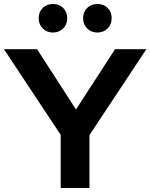

<svg xmlns="http://www.w3.org/2000/svg" viewBox="-26 -948 758 968"><path d="M280 0V-268L-6 -700H161L357 -396L554 -700H712L425 -267V0ZM241 -784Q210 -784 189.5 -804.5Q169 -825 169 -856Q169 -888 189.5 -908Q210 -928 241 -928Q272 -928 292.5 -908Q313 -888 313 -856Q313 -825 292.5 -804.5Q272 -784 241 -784ZM465 -784Q434 -784 413.5 -804.5Q393 -825 393 -856Q393 -888 413.5 -908Q434 -928 465 -928Q496 -928 516.5 -908Q537 -888 537 -856Q537 -825 516.5 -804.5Q496 -784 465 -784Z"/></svg>

Font: Red Hat Display
Style: Bold
Weight: 700
Designer: Pentagram, MCKL
Foundry: Pentagram, MCKL
Version: Version 1.023; ttfautohint (v1.8.3)